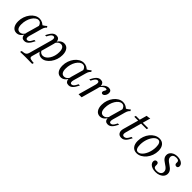

<svg xmlns="http://www.w3.org/2000/svg" viewBox="243 -1751 3140 3140"><g transform="rotate(45 1812.5 -181.5)"><path d="M162.9 11.3Q109.7 11.3 79 -30.2Q48.4 -71.8 48.4 -144.4Q48.4 -200 66.1 -250.8Q83.9 -301.6 114.5 -341.1Q145.2 -380.6 184.3 -403.2Q223.4 -425.8 266.9 -425.8Q304 -425.8 337.5 -408.1Q371 -390.3 396 -357.3L346 -318.5Q338.7 -355.6 319.4 -376.2Q300 -396.8 271 -396.8Q241.9 -396.8 214.9 -376.2Q187.9 -355.6 166.5 -321Q145.2 -286.3 132.7 -241.5Q120.2 -196.8 120.2 -148.4Q120.2 -91.1 139.1 -63.3Q158.1 -35.5 194.4 -35.5Q221 -35.5 243.1 -52Q265.3 -68.5 283.1 -100.8L282.3 -76.6Q262.1 -34.7 231.5 -11.7Q200.8 11.3 162.9 11.3ZM306.5 -206.5 352.4 -370.2Q375 -379 398.4 -394.4Q421.8 -409.7 440.3 -428.2L456.5 -405.6Q443.5 -394.4 435.1 -383.1Q426.6 -371.8 421 -358.5Q415.3 -345.2 409.7 -325.8L376.6 -206.5ZM347.6 -104.8Q337.9 -71 344 -51.2Q350 -31.5 371.8 -31.5Q389.5 -31.5 406 -45.6Q422.6 -59.7 436.3 -87.1L452.4 -116.9H481.5L462.9 -82.3Q449.2 -54.8 431.9 -33.5Q414.5 -12.1 394 0.4Q373.4 12.9 346 12.9Q313.7 12.9 295.6 -3.6Q277.4 -20.2 273.8 -49.6Q270.2 -79 280.6 -116.1L306.5 -206.5H376.6Z M839.5 -424.2Q892.7 -424.2 923.4 -382.7Q954 -341.1 954 -269.4Q954 -214.5 937.1 -164.1Q920.2 -113.7 890.7 -73.8Q861.3 -33.9 823.8 -10.5Q786.3 12.9 746 12.9Q710.5 12.9 683.5 -5.6Q656.5 -24.2 646 -54.8L655.6 -78.2Q666.9 -54.8 686.3 -42.3Q705.6 -29.8 729.8 -29.8Q760.5 -29.8 787.9 -48.4Q815.3 -66.9 836.7 -100Q858.1 -133.1 870.2 -175Q882.3 -216.9 882.3 -263.7Q882.3 -319.4 863.7 -348.4Q845.2 -377.4 808.1 -377.4Q782.3 -377.4 759.3 -360.5Q736.3 -343.5 720.2 -312.1L721 -336.3Q741.1 -379 771.8 -401.6Q802.4 -424.2 839.5 -424.2ZM626.6 -206.5 654.8 -308.1Q664.5 -341.9 658.9 -362.1Q653.2 -382.3 630.6 -382.3Q612.9 -382.3 596.8 -367.7Q580.6 -353.2 566.1 -325.8L550 -296H521L539.5 -330.6Q554 -358.1 571 -379.4Q587.9 -400.8 608.9 -413.3Q629.8 -425.8 656.5 -425.8Q689.5 -425.8 707.7 -409.3Q725.8 -392.7 729.4 -363.7Q733.1 -334.7 721.8 -296.8L696.8 -206.5ZM554 183.9Q529 183.9 507.7 184.3Q486.3 184.7 466.5 185.1Q446.8 185.5 425 186.3L433.9 157.3L459.7 154Q485.5 151.6 502 144.8Q518.5 137.9 528.2 124.6Q537.9 111.3 544.4 89.5L626.6 -206.5H696.8L612.9 92.7Q604 123.4 617.7 136.3Q631.5 149.2 678.2 154L712.1 156.5L704 185.5Q684.7 185.5 660.1 185.1Q635.5 184.7 608.5 184.3Q581.5 183.9 551.6 183.9H552.4Z M1187.1 11.3Q1133.9 11.3 1103.2 -30.2Q1072.6 -71.8 1072.6 -144.4Q1072.6 -200 1090.3 -250.8Q1108.1 -301.6 1138.7 -341.1Q1169.4 -380.6 1208.5 -403.2Q1247.6 -425.8 1291.1 -425.8Q1328.2 -425.8 1361.7 -408.1Q1395.2 -390.3 1420.2 -357.3L1370.2 -318.5Q1362.9 -355.6 1343.5 -376.2Q1324.2 -396.8 1295.2 -396.8Q1266.1 -396.8 1239.1 -376.2Q1212.1 -355.6 1190.7 -321Q1169.4 -286.3 1156.9 -241.5Q1144.4 -196.8 1144.4 -148.4Q1144.4 -91.1 1163.3 -63.3Q1182.3 -35.5 1218.5 -35.5Q1245.2 -35.5 1267.3 -52Q1289.5 -68.5 1307.3 -100.8L1306.5 -76.6Q1286.3 -34.7 1255.6 -11.7Q1225 11.3 1187.1 11.3ZM1330.6 -206.5 1376.6 -370.2Q1399.2 -379 1422.6 -394.4Q1446 -409.7 1464.5 -428.2L1480.6 -405.6Q1467.7 -394.4 1459.3 -383.1Q1450.8 -371.8 1445.2 -358.5Q1439.5 -345.2 1433.9 -325.8L1400.8 -206.5ZM1371.8 -104.8Q1362.1 -71 1368.1 -51.2Q1374.2 -31.5 1396 -31.5Q1413.7 -31.5 1430.2 -45.6Q1446.8 -59.7 1460.5 -87.1L1476.6 -116.9H1505.6L1487.1 -82.3Q1473.4 -54.8 1456 -33.5Q1438.7 -12.1 1418.1 0.4Q1397.6 12.9 1370.2 12.9Q1337.9 12.9 1319.8 -3.6Q1301.6 -20.2 1298 -49.6Q1294.4 -79 1304.8 -116.1L1330.6 -206.5H1400.8Z M1649.2 -206.5 1677.4 -308.1Q1687.1 -341.9 1681.5 -362.1Q1675.8 -382.3 1653.2 -382.3Q1635.5 -382.3 1619.4 -367.7Q1603.2 -353.2 1588.7 -325.8L1572.6 -296H1543.5L1562.1 -330.6Q1576.6 -358.1 1593.5 -379.4Q1610.5 -400.8 1631.5 -413.3Q1652.4 -425.8 1679 -425.8Q1712.1 -425.8 1730.2 -409.3Q1748.4 -392.7 1752 -363.7Q1755.6 -334.7 1744.4 -296.8L1719.4 -206.5ZM1591.1 0 1649.2 -206.5H1719.4L1661.3 0ZM1867.7 -276.6Q1854 -276.6 1846 -284.7Q1837.9 -292.7 1837.9 -305.6Q1837.9 -318.5 1844.4 -329.8Q1850.8 -341.1 1856.5 -351.6Q1862.1 -362.1 1862.1 -371Q1862.1 -383.9 1840.3 -383.9Q1816.1 -383.9 1789.1 -364.1Q1762.1 -344.4 1742.7 -311.3L1743.5 -334.7Q1766.9 -379 1799.2 -402.4Q1831.5 -425.8 1868.5 -425.8Q1898.4 -425.8 1914.5 -410.5Q1930.6 -395.2 1930.6 -366.9Q1930.6 -343.5 1921.8 -323Q1912.9 -302.4 1898.4 -289.5Q1883.9 -276.6 1867.7 -276.6Z M2093.5 11.3Q2040.3 11.3 2009.7 -30.2Q1979 -71.8 1979 -144.4Q1979 -200 1996.8 -250.8Q2014.5 -301.6 2045.2 -341.1Q2075.8 -380.6 2114.9 -403.2Q2154 -425.8 2197.6 -425.8Q2234.7 -425.8 2268.1 -408.1Q2301.6 -390.3 2326.6 -357.3L2276.6 -318.5Q2269.4 -355.6 2250 -376.2Q2230.6 -396.8 2201.6 -396.8Q2172.6 -396.8 2145.6 -376.2Q2118.5 -355.6 2097.2 -321Q2075.8 -286.3 2063.3 -241.5Q2050.8 -196.8 2050.8 -148.4Q2050.8 -91.1 2069.8 -63.3Q2088.7 -35.5 2125 -35.5Q2151.6 -35.5 2173.8 -52Q2196 -68.5 2213.7 -100.8L2212.9 -76.6Q2192.7 -34.7 2162.1 -11.7Q2131.5 11.3 2093.5 11.3ZM2237.1 -206.5 2283.1 -370.2Q2305.6 -379 2329 -394.4Q2352.4 -409.7 2371 -428.2L2387.1 -405.6Q2374.2 -394.4 2365.7 -383.1Q2357.3 -371.8 2351.6 -358.5Q2346 -345.2 2340.3 -325.8L2307.3 -206.5ZM2278.2 -104.8Q2268.5 -71 2274.6 -51.2Q2280.6 -31.5 2302.4 -31.5Q2320.2 -31.5 2336.7 -45.6Q2353.2 -59.7 2366.9 -87.1L2383.1 -116.9H2412.1L2393.5 -82.3Q2379.8 -54.8 2362.5 -33.5Q2345.2 -12.1 2324.6 0.4Q2304 12.9 2276.6 12.9Q2244.4 12.9 2226.2 -3.6Q2208.1 -20.2 2204.4 -49.6Q2200.8 -79 2211.3 -116.1L2237.1 -206.5H2307.3Z M2535.5 -206.5 2628.2 -537.9Q2646.8 -538.7 2665.3 -541.5Q2683.9 -544.4 2700.8 -549.2L2605.6 -206.5ZM2496 -383.9 2504 -412.9H2790.3L2782.3 -383.9ZM2587.9 11.3Q2537.9 11.3 2516.1 -24.2Q2494.4 -59.7 2510.5 -116.9L2535.5 -206.5H2605.6L2577.4 -105.6Q2567.7 -69.4 2575.8 -51.2Q2583.9 -33.1 2609.7 -33.1Q2630.6 -33.1 2648.4 -47.2Q2666.1 -61.3 2681.5 -89.5L2696.8 -118.5H2726.6L2701.6 -71.8Q2690.3 -50 2674.2 -31Q2658.1 -12.1 2637.1 -0.4Q2616.1 11.3 2587.9 11.3Z M2942.7 12.1Q2881.5 12.1 2847.6 -29.4Q2813.7 -71 2813.7 -144.4Q2813.7 -200 2831.9 -250.8Q2850 -301.6 2881.9 -341.1Q2913.7 -380.6 2954.8 -403.2Q2996 -425.8 3041.1 -425.8Q3102.4 -425.8 3137.1 -384.3Q3171.8 -342.7 3171.8 -269.4Q3171.8 -213.7 3153.2 -162.9Q3134.7 -112.1 3102.4 -73Q3070.2 -33.9 3029 -10.9Q2987.9 12.1 2942.7 12.1ZM2946.8 -16.9Q2970.2 -16.9 2992.7 -31.9Q3015.3 -46.8 3034.7 -72.6Q3054 -98.4 3069 -132.7Q3083.9 -166.9 3091.9 -205.6Q3100 -244.4 3100 -284.7Q3100 -340.3 3084.3 -368.5Q3068.5 -396.8 3038.7 -396.8Q3014.5 -396.8 2991.9 -382.3Q2969.4 -367.7 2950 -341.5Q2930.6 -315.3 2915.7 -281.5Q2900.8 -247.6 2892.7 -208.5Q2884.7 -169.4 2884.7 -129Q2884.7 -73.4 2900.4 -45.2Q2916.1 -16.9 2946.8 -16.9Z M3378.2 11.3Q3335.5 11.3 3301.6 -1.2Q3267.7 -13.7 3248.8 -35.9Q3229.8 -58.1 3229.8 -85.5Q3229.8 -107.3 3241.1 -119.8Q3252.4 -132.3 3271.8 -132.3Q3289.5 -132.3 3299.6 -121.8Q3309.7 -111.3 3310.5 -91.1Q3310.5 -83.9 3310.5 -74.2Q3310.5 -64.5 3310.5 -58.1Q3312.9 -36.3 3329.4 -26.6Q3346 -16.9 3378.2 -16.9Q3424.2 -16.9 3450.8 -37.1Q3477.4 -57.3 3477.4 -91.9Q3477.4 -116.9 3465.3 -135.1Q3453.2 -153.2 3433.9 -168.1Q3414.5 -183.1 3393.1 -196.8Q3371.8 -210.5 3352.4 -226.2Q3333.1 -241.9 3321 -262.9Q3308.9 -283.9 3308.9 -312.1Q3308.9 -362.1 3350.8 -394Q3392.7 -425.8 3457.3 -425.8Q3496.8 -425.8 3527.4 -414.1Q3558.1 -402.4 3575.8 -382.3Q3593.5 -362.1 3593.5 -337.1Q3593.5 -317.7 3583.9 -306Q3574.2 -294.4 3556.5 -294.4Q3540.3 -294.4 3529.8 -304Q3519.4 -313.7 3517.7 -329.8Q3517.7 -337.9 3518.1 -346.4Q3518.5 -354.8 3517.7 -360.5Q3516.9 -379 3501.6 -388.3Q3486.3 -397.6 3457.3 -397.6Q3418.5 -397.6 3397.6 -380.6Q3376.6 -363.7 3376.6 -334.7Q3376.6 -311.3 3388.7 -294Q3400.8 -276.6 3420.2 -261.7Q3439.5 -246.8 3460.9 -232.7Q3482.3 -218.5 3501.2 -202Q3520.2 -185.5 3532.3 -164.1Q3544.4 -142.7 3544.4 -113.7Q3544.4 -77.4 3523 -49.2Q3501.6 -21 3464.1 -4.8Q3426.6 11.3 3378.2 11.3Z"/></g></svg>

Font: Playfair 5pt SemiExpanded Light Light
Style: Italic
Weight: 300
Italic angle: -15.6°
Version: Version 2.203